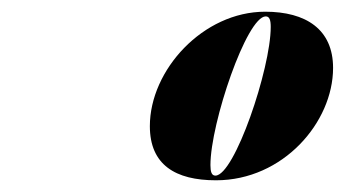

<svg xmlns="http://www.w3.org/2000/svg" viewBox="-20 -783 604 328"><path d="M349 -475C463.5 -475 549 -574 549 -667C549 -733 502.5 -763 433 -763C327 -763 236 -663.5 236 -567.5C236 -501.5 279.5 -475 349 -475ZM348 -483C341.5 -483 339.5 -489.5 339.5 -501C339.5 -572.5 401.5 -755 434 -755C440.5 -755 442.5 -748.5 442.5 -737C442.5 -665.5 380.5 -483 348 -483Z"/></svg>

Font: Bodoni* 16pt Fatface
Style: Italic
Weight: 900
Italic angle: -13°
Version: Version 2.3